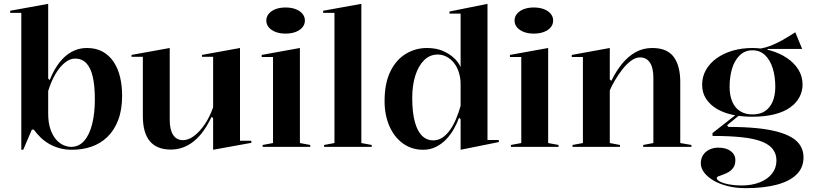

<svg xmlns="http://www.w3.org/2000/svg" viewBox="-20 -765 4252 1000"><path d="M91 15V-698H33V-709L231 -745V-356L239 -348Q254 -386 273.5 -416.5Q293 -447 317 -469Q341 -491 370 -503Q399 -515 433 -515Q480 -515 514.5 -496Q549 -477 572 -442.5Q595 -408 605.5 -363Q616 -318 616 -267Q616 -193 595.5 -139.5Q575 -86 539 -51.5Q503 -17 456 -1Q409 15 356 15Q319 15 289 6.5Q259 -2 234.5 -16.5Q210 -31 190.5 -50Q171 -69 156 -90H146L101 15ZM350 0Q391 0 418.5 -31.5Q446 -63 460 -119Q474 -175 474 -247Q474 -319 463 -366Q452 -413 429 -436.5Q406 -460 371 -460Q344 -460 317 -438Q290 -416 268 -378Q246 -340 231 -291V-174Q231 -126 242.5 -92.5Q254 -59 272 -38.5Q290 -18 311 -9Q332 0 350 0Z M870 14Q797 14 760.5 -29.5Q724 -73 724 -161V-469H665V-479L864 -515V-141Q864 -89 882 -62Q900 -35 933 -35Q962 -35 991.5 -57.5Q1021 -80 1047 -118.5Q1073 -157 1090 -206V-469H1032V-479L1230 -515V-32H1289V-21L1090 15V-149L1082 -157Q1042 -71 988.5 -28.5Q935 14 870 14Z M1467 -590Q1438 -590 1415.5 -598.5Q1393 -607 1380 -622.5Q1367 -638 1367 -658Q1367 -678 1380 -693.5Q1393 -709 1415.5 -717.5Q1438 -726 1467 -726Q1497 -726 1519.5 -717.5Q1542 -709 1555 -693.5Q1568 -678 1568 -658Q1568 -638 1555 -622.5Q1542 -607 1519.5 -598.5Q1497 -590 1467 -590ZM1348 0V-10L1402 -20V-468H1343V-479L1542 -515V-20L1596 -10V0Z M1862 -20 1916 -10V0H1668V-10L1722 -20V-698H1663V-709L1862 -745Z M2519 -745V-36H2578V-25L2379 15V-144L2371 -152Q2361 -124 2344.5 -94.5Q2328 -65 2305 -40.5Q2282 -16 2251.5 -0.5Q2221 15 2184 15Q2124 15 2078.5 -18Q2033 -51 2008 -108.5Q1983 -166 1983 -238Q1983 -331 2013 -392.5Q2043 -454 2093.5 -484.5Q2144 -515 2204 -515Q2253 -515 2288.5 -499Q2324 -483 2347 -460.5Q2370 -438 2379 -415V-694H2321V-705ZM2260 -481Q2219 -481 2189 -451.5Q2159 -422 2143 -371Q2127 -320 2127 -255Q2127 -182 2140 -132.5Q2153 -83 2177.5 -58.5Q2202 -34 2236 -34Q2262 -34 2283 -47.5Q2304 -61 2322 -85.5Q2340 -110 2354 -142.5Q2368 -175 2379 -214V-328Q2379 -359 2370 -387.5Q2361 -416 2345 -436.5Q2329 -457 2307 -469Q2285 -481 2260 -481Z M2760 -590Q2731 -590 2708.5 -598.5Q2686 -607 2673 -622.5Q2660 -638 2660 -658Q2660 -678 2673 -693.5Q2686 -709 2708.5 -717.5Q2731 -726 2760 -726Q2790 -726 2812.5 -717.5Q2835 -709 2848 -693.5Q2861 -678 2861 -658Q2861 -638 2848 -622.5Q2835 -607 2812.5 -598.5Q2790 -590 2760 -590ZM2641 0V-10L2695 -20V-468H2636V-479L2835 -515V-20L2889 -10V0Z M3581 -10V0H3330V-10L3383 -20V-359Q3383 -412 3365 -439Q3347 -466 3313 -466Q3290 -466 3266.5 -448.5Q3243 -431 3221.5 -403.5Q3200 -376 3183 -347Q3166 -318 3156 -294V-20L3209 -10V0H2962V-10L3016 -20V-468H2958V-479L3156 -515V-351L3164 -344Q3189 -395 3220.5 -433.5Q3252 -472 3291 -493.5Q3330 -515 3377 -515Q3418 -515 3446 -502.5Q3474 -490 3490.5 -466.5Q3507 -443 3515 -410.5Q3523 -378 3523 -339V-20Z M3864 215Q3812 215 3769 204Q3726 193 3695 174.5Q3664 156 3647 133Q3630 110 3630 86Q3630 61 3642 42.5Q3654 24 3675 14Q3696 4 3721 4Q3762 4 3786 22Q3810 40 3810 69Q3810 92 3800.5 106.5Q3791 121 3776.5 130Q3762 139 3747 144Q3732 149 3722.5 153Q3713 157 3713 163Q3713 172 3730.5 181Q3748 190 3777.5 195.5Q3807 201 3841 201Q3896 201 3937.5 184.5Q3979 168 4001.5 138.5Q4024 109 4024 71Q4024 37 4005.5 12.5Q3987 -12 3948 -27.5Q3909 -43 3845 -50Q3781 -57 3691 -57V-72L3820 -173L3831 -165L3767 -113L3773 -104Q3853 -104 3916.5 -98Q3980 -92 4027 -79.5Q4074 -67 4104.5 -48.5Q4135 -30 4150 -4Q4165 22 4165 54Q4165 109 4128 144.5Q4091 180 4023.5 197.5Q3956 215 3864 215ZM3896 -157Q3843 -157 3796 -167Q3749 -177 3713.5 -198Q3678 -219 3657.5 -250.5Q3637 -282 3637 -324Q3637 -366 3657 -401Q3677 -436 3712.5 -461.5Q3748 -487 3795.5 -501Q3843 -515 3899 -515Q3948 -515 3994.5 -501.5Q4041 -488 4078.5 -463Q4116 -438 4138 -403Q4160 -368 4160 -324Q4160 -291 4144.5 -260.5Q4129 -230 4097 -206.5Q4065 -183 4015 -170Q3965 -157 3896 -157ZM3899 -169Q3938 -169 3964 -186Q3990 -203 4004 -235.5Q4018 -268 4018 -313Q4018 -365 4005 -408Q3992 -451 3965.5 -477Q3939 -503 3899 -503Q3860 -503 3833 -477Q3806 -451 3793 -408Q3780 -365 3780 -313Q3780 -269 3793.5 -236.5Q3807 -204 3834 -186.5Q3861 -169 3899 -169ZM3978 -493 3919 -510Q3941 -511 3965 -517.5Q3989 -524 4012 -534.5Q4035 -545 4055.5 -556.5Q4076 -568 4093 -578.5Q4110 -589 4122 -597L4158 -510H3978Z"/></svg>

Font: Kalnia Thin Medium
Style: Regular
Weight: 500
Version: Version 1.105